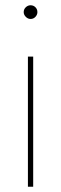

<svg xmlns="http://www.w3.org/2000/svg" viewBox="-20 -543 232 729"><path d="M70 -497Q70 -508 78 -515.5Q86 -523 96 -523Q107 -523 114.5 -515.5Q122 -508 122 -497Q122 -487 114.5 -479Q107 -471 96 -471Q86 -471 78 -479Q70 -487 70 -497ZM106 166H86V-328H106Z"/></svg>

Font: TypoPRO Montserrat
Style: Regular
Weight: 250
Designer: Julieta Ulanovsky
Foundry: Julieta Ulanovsky
Version: Version 6.001